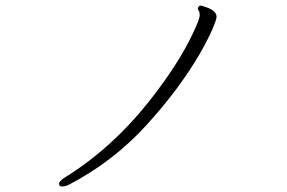

<svg xmlns="http://www.w3.org/2000/svg" viewBox="-20 -665 1040 696"><path d="M229 5Q217 11 205.5 11Q194 11 194 1.5Q194 -8 214 -21Q384 -126 520 -297Q629 -435 682 -550Q704 -597 704 -609Q704 -621 700.5 -626Q697 -631 697 -634Q697 -637 700 -641Q703 -645 706.5 -645Q710 -645 724 -640Q765 -627 765 -604Q765 -594 749.5 -558Q734 -522 703 -468Q629 -341 509.5 -210Q390 -79 229 5Z"/></svg>

Font: LXGW WenKai Lite Light
Style: Regular
Weight: 300
Designer: LXGW / Fontworks Inc.
Foundry: LXGW / Fontworks Inc.
Version: Version 1.511; March 25, 2025